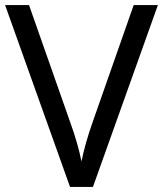

<svg xmlns="http://www.w3.org/2000/svg" viewBox="-20 -734 640 754"><path d="M600 -714 345 0H255L0 -714H94L255 -256Q271 -212 282 -173.5Q293 -135 300 -100Q307 -135 318 -174Q329 -213 345 -258L505 -714Z"/></svg>

Font: Noto Sans Lydian
Style: Regular
Weight: 400
Designer: Monotype Design Team
Foundry: Monotype Imaging Inc.
Version: Version 2.002; ttfautohint (v1.8.4.7-5d5b)